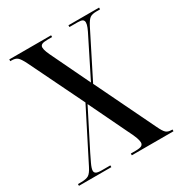

<svg xmlns="http://www.w3.org/2000/svg" viewBox="-169 -832 892 950"><g transform="rotate(-30 277.5 -357.0)"><path d="M7 0V-10H24Q54 -10 68 -18.5Q82 -27 97 -57L241 -341L89 -653Q73 -685 61.5 -694.5Q50 -704 29 -704H21V-714H260V-704H235Q211 -704 201.5 -699Q192 -694 192 -683Q192 -672 198.5 -655.5Q205 -639 216 -617L314 -413L416 -617Q428 -640 434.5 -656Q441 -672 441 -683Q441 -694 433.5 -699Q426 -704 406 -704H359V-714H534V-704H514Q489 -704 476.5 -695.5Q464 -687 449 -658L320 -402L485 -61Q500 -29 511 -19.5Q522 -10 542 -10H547V0H309V-10H335Q361 -10 370.5 -15.5Q380 -21 380 -33Q380 -43 373.5 -61.5Q367 -80 351 -111L246 -329L137 -114Q127 -94 115 -68.5Q103 -43 103 -30Q103 -20 111.5 -15Q120 -10 143 -10H192V0Z"/></g></svg>

Font: Noto Serif Display ExtraCondensed Medium
Style: Regular
Weight: 500
Width: 2
Designer: Monotype Design Team
Foundry: Monotype Imaging Inc.
Version: Version 2.009